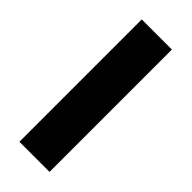

<svg xmlns="http://www.w3.org/2000/svg" viewBox="-232 -750 789 789"><g transform="rotate(45 162.5 -355.5)"><path d="M248 0V-711H73V0Z"/></g></svg>

Font: Asimov
Style: XWid
Weight: 500
Designer: Google
Version: Version 2.000980; 2014